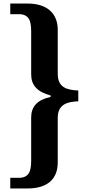

<svg xmlns="http://www.w3.org/2000/svg" viewBox="-20 -820 504 1084"><path d="M38 244H136C247 244 306 191 306 98V-155C306 -229 357 -246 422 -248V-309C357 -312 306 -326 306 -403V-652C306 -743 247 -800 136 -800H38V-740H85C142 -740 156 -706 156 -643V-400C156 -339 190 -301 266 -281V-273C189 -256 156 -217 156 -157V87C156 150 142 184 85 184H38Z"/></svg>

Font: Noto Serif Malayalam
Style: Bold
Weight: 700
Designer: Indian type Foundry, Jelle Bosma, Monotype Design Team
Foundry: Monotype Imaging Inc.
Version: Version 2.104